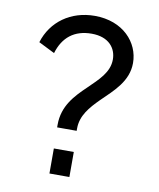

<svg xmlns="http://www.w3.org/2000/svg" viewBox="-85 -824 738 891"><g transform="rotate(10 284.5 -378.5)"><path d="M207 -217C207 -217 207 -230 207 -230C207 -319 261 -374 312 -423C360 -470 407 -511 407 -572C407 -625 371 -673 290 -673C208 -673 156 -631 133 -554C133 -554 57 -592 57 -592C88 -693 177 -757 290 -757C423 -757 502 -669 502 -572C502 -485 437 -431 381 -376C338 -333 299 -289 299 -228C299 -228 299 -217 299 -217C299 -217 207 -217 207 -217ZM209 0C209 0 209 -118 209 -118C209 -118 303 -118 303 -118C303 -118 303 0 303 0C303 0 209 0 209 0Z"/></g></svg>

Font: Preevio_Regular
Style: Regular
Weight: 500
Designer: Gumpita Rahayu
Foundry: Tokotype Studio
Version: ""